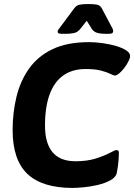

<svg xmlns="http://www.w3.org/2000/svg" viewBox="-20 -915 659 943"><path d="M417 -708Q449 -708 484.5 -703Q520 -698 550.5 -689Q581 -680 600 -667.5Q619 -655 619 -640Q619 -630 611 -614Q603 -598 591 -582Q579 -566 566 -555Q553 -544 544 -544Q538 -544 522.5 -552Q507 -560 477.5 -568Q448 -576 400 -576Q336 -576 291.5 -545Q247 -514 224 -452Q201 -390 201 -298Q201 -212 238 -167.5Q275 -123 351 -123Q408 -123 450.5 -136.5Q493 -150 519 -164Q545 -178 552 -178Q556 -178 560 -175.5Q564 -173 564 -163Q564 -158 562.5 -131Q561 -104 554 -68Q550 -45 523 -30Q496 -15 459.5 -6.5Q423 2 389 5Q355 8 337 8Q187 8 114.5 -61Q42 -130 42 -276Q42 -362 61 -440Q80 -518 123 -578.5Q166 -639 238 -673.5Q310 -708 417 -708ZM420 -895Q442 -895 456.5 -892Q471 -889 479 -876L533 -774Q536 -767 536 -762Q536 -749 517 -749H495Q473 -749 456.5 -754Q440 -759 431 -773L406 -813L375 -774Q362 -757 344.5 -753Q327 -749 306 -749H282Q263 -749 263 -759Q263 -766 270 -774L346 -876Q356 -889 371.5 -892Q387 -895 409 -895Z"/></svg>

Font: Asap VF Beta
Style: Italic
Weight: 400
Italic angle: -6°
Designer: Pablo Cosgaya
Foundry: Pablo Cosgaya
Version: Version 1.007